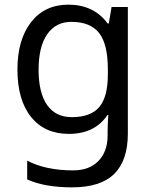

<svg xmlns="http://www.w3.org/2000/svg" viewBox="-20 -566 655 826"><path d="M275 -546Q328 -546 370.5 -526Q413 -506 443 -465H448L460 -536H530V9Q530 124 471.5 182Q413 240 290 240Q172 240 97 206V125Q176 167 295 167Q364 167 403.5 126.5Q443 86 443 16V-5Q443 -17 444 -39.5Q445 -62 446 -71H442Q388 10 276 10Q172 10 113.5 -63Q55 -136 55 -267Q55 -395 113.5 -470.5Q172 -546 275 -546ZM287 -472Q220 -472 183 -418.5Q146 -365 146 -266Q146 -167 182.5 -114.5Q219 -62 289 -62Q370 -62 407 -105.5Q444 -149 444 -246V-267Q444 -377 406 -424.5Q368 -472 287 -472Z"/></svg>

Font: Noto Sans Tifinagh SIL
Style: Regular
Weight: 400
Designer: JamraPatel
Foundry: JamraPatel LLC
Version: Version 2.006; ttfautohint (v1.8.4.7-5d5b)